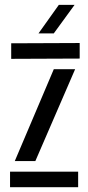

<svg xmlns="http://www.w3.org/2000/svg" viewBox="-20 -779 368 799"><path d="M21.8 0V-64.7H305.2V0ZM26.6 -534.1V-598.8L311.6 -600V-535.3ZM41.5 -108.7 203.9 -491.1H292.7L127.1 -108.7ZM140.2 -640 224.8 -758.7H290.3L203.8 -640Z"/></svg>

Font: Big Shoulders Stencil Text SC Thin
Style: Regular
Weight: 100
Designer: Patric King
Foundry: XO Type Co
Version: Version 2.001